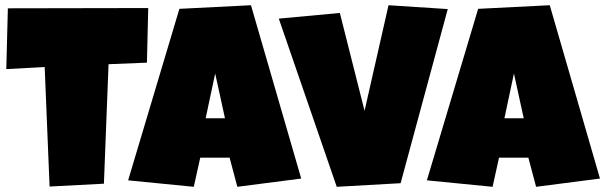

<svg xmlns="http://www.w3.org/2000/svg" viewBox="-20 -719 2295 728"><path d="M542 -688.5 537.1 -481.4 391.6 -475.6 374 -22.5 168 -11.7 149.4 -464.8 3.9 -457 9.8 -687.5Z M1122.1 -42 879.9 -10.7 850.6 -121.1H739.3L714.8 -10.7L465.8 -35.2L660.2 -685.5L931.6 -699.2ZM833 -270.5 795.9 -440.4 759.8 -270.5Z M1677.7 -684.6 1499 -24.4 1256.8 -10.7 1037.1 -648.4 1268.6 -669.9 1362.3 -298.8 1453.1 -699.2Z M2254.9 -42 2012.7 -10.7 1983.4 -121.1H1872.1L1847.7 -10.7L1598.6 -35.2L1793 -685.5L2064.5 -699.2ZM1965.8 -270.5 1928.7 -440.4 1892.6 -270.5Z"/></svg>

Font: Luckiest Guy
Style: Regular
Weight: 400
Designer: Astigmatic (AOETI)
Foundry: Astigmatic (AOETI)
Version: Version 1.000